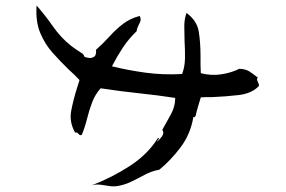

<svg xmlns="http://www.w3.org/2000/svg" viewBox="-20 -704 1040 698"><path d="M921 -391Q895 -364 848 -358.5Q801 -353 752 -351Q741 -351 730.5 -351Q720 -351 710 -350Q705 -334 700 -317Q695 -300 691 -282Q689 -281 688 -279Q687 -276 683 -279Q673 -217 636.5 -168.5Q600 -120 559 -87Q531 -82 506 -68.5Q481 -55 456 -43Q431 -31 403 -27Q392 -26 382 -27Q372 -28 362 -30Q351 -32 339 -33Q327 -34 313 -30Q388 -59 452.5 -101Q517 -143 554 -202Q561 -202 556 -197Q551 -192 551 -189Q560 -196 569 -208.5Q578 -221 570 -232Q584 -258 600.5 -287Q617 -316 617 -348Q552 -358 485 -365Q418 -372 346 -383Q326 -361 315 -332Q304 -303 296.5 -272.5Q289 -242 277 -213Q272 -212 269.5 -213.5Q267 -215 265 -218Q263 -220 260.5 -221.5Q258 -223 253 -222Q231 -261 239 -302Q247 -343 260 -384Q262 -391 264.5 -398.5Q267 -406 269 -413Q260 -423 250 -432.5Q240 -442 229 -452Q199 -481 171 -512.5Q143 -544 126 -585Q109 -626 113 -684Q143 -650 172.5 -608Q202 -566 239 -537Q244 -533 257 -524Q270 -515 280 -509Q282 -508 285 -502.5Q288 -497 286 -498Q292 -495 303 -493.5Q314 -492 322.5 -498Q331 -504 329 -523Q356 -547 378.5 -572Q401 -597 427 -617Q453 -637 488 -646Q493 -635 490.5 -627.5Q488 -620 484 -613Q482 -608 479.5 -602.5Q477 -597 477 -591Q447 -562 426 -530Q405 -498 387 -463Q443 -449 507.5 -440Q572 -431 642 -435Q652 -461 652.5 -491.5Q653 -522 651 -553Q650 -581 650 -608Q650 -635 658 -657Q696 -629 702.5 -589.5Q709 -550 709 -499Q709 -484 709 -469Q709 -454 710 -438Q748 -428 785.5 -434Q823 -440 850 -454Q874 -453 888 -443.5Q902 -434 918 -421Q913 -418 914.5 -413.5Q916 -409 918 -405Q920 -401 921 -397.5Q922 -394 921 -391Z"/></svg>

Font: Yuji Mai
Style: Regular
Weight: 400
Designer: Kataoka Yuji
Foundry: Kinuta Font Factory
Version: Version 3.002